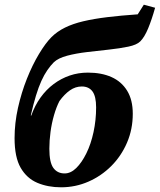

<svg xmlns="http://www.w3.org/2000/svg" viewBox="-20 -782 680 817"><path d="M240 15Q184 15 139 -4Q94 -23 68 -68Q42 -113 42 -194Q42 -258 56.5 -323Q71 -388 94.5 -447Q118 -506 146 -552.5Q174 -599 199 -624Q223 -648 256.5 -664.5Q290 -681 334.5 -691.5Q379 -702 436.5 -709Q494 -716 566 -721L592 -762L640 -749Q626 -699 610.5 -661.5Q595 -624 577 -606Q562 -591 526 -583.5Q490 -576 444 -571Q398 -566 351 -560.5Q304 -555 266 -545Q228 -535 209 -517Q195 -503 181.5 -483.5Q168 -464 156 -437.5Q144 -411 133 -375Q122 -339 111 -291L113 -290Q128 -333 152.5 -367Q177 -401 208.5 -424.5Q240 -448 276.5 -460.5Q313 -473 354 -473Q412 -473 454.5 -454Q497 -435 521 -396Q545 -357 545 -298Q545 -232 520.5 -175Q496 -118 453.5 -75.5Q411 -33 356 -9Q301 15 240 15ZM255 -44Q281 -44 304.5 -67Q328 -90 347.5 -129.5Q367 -169 378 -220Q389 -271 389 -325Q389 -372 373.5 -393Q358 -414 328 -414Q301 -414 277.5 -397.5Q254 -381 233 -352Q220 -327 210 -292.5Q200 -258 195 -221Q190 -184 190 -149Q190 -91 207 -67.5Q224 -44 255 -44Z"/></svg>

Font: Source Serif 4
Style: Bold Italic
Weight: 700
Italic angle: -12°
Designer: Frank Grießhammer
Foundry: Adobe Systems Incorporated
Version: Version 4.004;hotconv 1.0.116;makeotfexe 2.5.65601